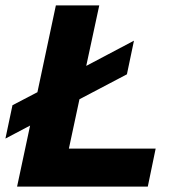

<svg xmlns="http://www.w3.org/2000/svg" viewBox="-35 -688 650 708"><path d="M28 0 76 -225 -15 -177 11 -300 103 -348 171 -668H331L283 -445L459 -538L433 -414L258 -322L219 -140H539L510 0Z"/></svg>

Font: Atkinson Hyperlegible
Style: Bold Italic
Weight: 700
Italic angle: -12°
Designer: Elliott Scott, Megan Eiswerth, Linus Boman, Theodore Petrosky
Foundry: Braille Institute
Version: Version 1.006; ttfautohint (v1.8.3)